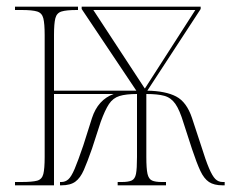

<svg xmlns="http://www.w3.org/2000/svg" viewBox="-20 -556 700 576"><path d="M25 0V-10H44Q77 -10 91.5 -14Q106 -18 110 -34Q114 -50 114 -85V-451Q114 -485 110 -501Q106 -517 91.5 -521.5Q77 -526 45 -526H25V-536H214V-526H210Q179 -526 164.5 -521.5Q150 -517 146 -501Q142 -485 142 -451V-284H389L225 -529V-536H582V-529L422 -284Q477 -283 508.5 -266.5Q540 -250 556 -202L583 -120Q597 -75 607 -51.5Q617 -28 626 -19Q635 -10 648 -10H654V0H648Q622 0 607 -10Q592 -20 581 -43.5Q570 -67 556 -109L531 -186Q519 -226 506 -244.5Q493 -263 473 -268.5Q453 -274 419 -274V-85Q419 -50 422.5 -34.5Q426 -19 436 -14.5Q446 -10 465 -10H478V0H333V-10H346Q365 -10 375 -14.5Q385 -19 388 -34.5Q391 -50 391 -85V-274Q358 -274 338.5 -268Q319 -262 307 -244Q295 -226 282 -190L256 -110Q242 -70 231.5 -46Q221 -22 206 -11Q191 0 164 0H160V-10H164Q176 -10 185 -18Q194 -26 204 -49.5Q214 -73 230 -120L256 -202Q274 -257 321 -274H142V0ZM414 -291H415L566 -526H260Z"/></svg>

Font: Noto Serif Display Condensed Thin
Style: Regular
Weight: 100
Width: 3
Designer: Monotype Design Team
Foundry: Monotype Imaging Inc.
Version: Version 2.009